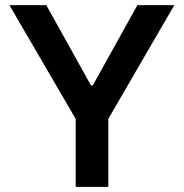

<svg xmlns="http://www.w3.org/2000/svg" viewBox="-20 -727 715 747"><path d="M160.2 -707 334 -394.5H340.8L514.6 -707H658.2L401.4 -264.6V0H274.4V-264.6L16.6 -707Z"/></svg>

Font: Pretendard Std SemiBold
Style: Regular
Weight: 600
Designer: Base glyphs from Inter by Rasmus Andersson; Hangeul glyphs from Noto Sans CJK(Source Han Sans) by Jang Soo-young and Kan
Foundry: Kil Hyung-jin
Version: Version 1.309